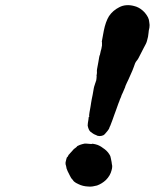

<svg xmlns="http://www.w3.org/2000/svg" viewBox="-20 -670 595 738"><path d="M305 -118H312L324 -117Q333 -116 333.5 -117Q334 -118 339 -117Q346 -116 355 -113Q368 -108 383 -96Q397 -85 404 -70Q405 -67 406 -62Q407 -57 407.5 -54.5Q408 -52 409 -47Q410 -42 410 -39Q413 -30 409 -16Q404 5 387 22Q372 36 353 43Q345 45 336.5 46.5Q328 48 319 47Q298 46 282 38Q275 35 272 33Q263 27 262 25Q262 24 258 19.5Q254 15 254 15Q254 15 252 11.5Q250 8 248 4Q243 -6 240 -12Q235 -22 234 -32L232 -39V-41Q232 -43 232 -46Q233 -51 235 -58.5Q237 -66 238 -66Q239 -66 240 -67.5Q241 -69 244 -75L247 -78Q247 -78 249 -80.5Q251 -83 255 -87Q259 -91 259 -91.5Q259 -92 262 -95Q265 -98 265 -98L268 -100Q276 -106 276 -107Q275 -108 287 -113Q295 -116 305 -118ZM466 -650Q480 -651 495 -647Q513 -643 529 -629Q537 -622 543 -613Q550 -603 552 -595Q553 -592 553 -589.5Q553 -587 554 -582.5Q555 -578 555 -574Q555 -563 552 -553Q552 -550 551 -544Q550 -529 545 -513Q543 -504 532 -485Q524 -470 512 -446Q508 -439 505 -436Q499 -429 494 -412Q491 -405 489 -399Q479 -377 474 -365Q470 -358 467.5 -351.5Q465 -345 463.5 -342.5Q462 -340 461 -335Q456 -324 452 -314Q449 -309 447.5 -304.5Q446 -300 445 -297Q439 -284 439 -282Q439 -281 435 -272Q431 -260 425 -244Q423 -238 420 -230.5Q417 -223 412 -208Q406 -191 404 -187Q403 -185 401.5 -182Q400 -179 399 -175Q395 -168 385 -157Q381 -152 377 -150Q370 -147 363 -147L355 -148L351 -150Q340 -154 334 -159Q331 -162 330 -162Q323 -166 319 -179Q318 -182 317 -187Q317 -195 320 -211Q321 -218 321 -220L322 -221Q322 -220 323 -221Q323 -222 323 -223Q323 -226 322.5 -226.5Q322 -227 324 -238Q326 -249 327.5 -257.5Q329 -266 329 -266.5Q329 -267 330 -273.5Q331 -280 332.5 -288Q334 -296 336 -305Q342 -341 343 -341Q344 -341 345 -347Q346 -351 346.5 -351Q347 -351 347.5 -354Q348 -357 349 -358Q350 -360 351 -369.5Q352 -379 351 -379Q351 -380 352 -385Q353 -390 352.5 -394Q352 -398 353 -404Q354 -412 358 -431Q362 -458 364 -459Q365 -461 366 -468Q367 -474 367.5 -475Q368 -476 369.5 -481.5Q371 -487 372 -495V-508L371 -509Q372 -510 372 -514Q373 -521 379 -552Q386 -587 399 -608Q414 -630 438 -642Q451 -649 466 -650Z"/></svg>

Font: TT2020 Style E
Style: Italic
Weight: 400
Italic angle: -15°
Version: Version 0.2.000